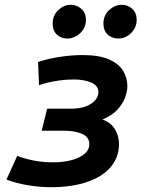

<svg xmlns="http://www.w3.org/2000/svg" viewBox="-20 -768 600 802"><path d="M195 14Q145 14 95 5.5Q45 -3 7 -18L52 -117Q76 -107 115.5 -98.5Q155 -90 203 -90Q243 -90 276.5 -98.5Q310 -107 331.5 -124Q353 -141 353 -166Q353 -196 322.5 -209Q292 -222 248 -222H154L177 -314H275Q331 -314 361 -335Q391 -356 391 -383Q391 -410 361.5 -423Q332 -436 289 -436Q256 -436 228.5 -432Q201 -428 179.5 -423Q158 -418 143 -412L139 -509Q180 -523 230 -530.5Q280 -538 325 -538Q394 -538 435 -520Q476 -502 494 -472.5Q512 -443 512 -408Q512 -386 502 -359.5Q492 -333 469.5 -309Q447 -285 408 -269Q445 -255 461 -227Q477 -199 477 -167Q477 -124 456.5 -90Q436 -56 398.5 -33Q361 -10 309 2Q257 14 195 14ZM262 -607Q235 -607 217.5 -623.5Q200 -640 200 -669Q200 -704 223.5 -726Q247 -748 275 -748Q301 -748 320 -731Q339 -714 339 -685Q339 -662 327 -644Q315 -626 297.5 -616.5Q280 -607 262 -607ZM475 -607Q448 -607 430 -623.5Q412 -640 412 -669Q412 -704 436 -726Q460 -748 488 -748Q514 -748 532.5 -731Q551 -714 551 -685Q551 -662 539 -644Q527 -626 510 -616.5Q493 -607 475 -607Z"/></svg>

Font: Ubuntu Sans Mono SemiBold
Style: Italic
Weight: 600
Italic angle: -13.5°
Monospace: yes
Designer: Dalton Maag Ltd
Foundry: Dalton Maag Ltd
Version: Version 1.006